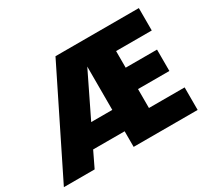

<svg xmlns="http://www.w3.org/2000/svg" viewBox="-139 -928 1248 1151"><g transform="rotate(-30 485.5 -352.5)"><path d="M486 -556V-256H340ZM929 -550V-705H352L3 0H216L268 -108H486V0H929V-156H682V-287H899V-435H682V-550Z"/></g></svg>

Font: SVN-Poppins ExtraBold
Style: Regular
Weight: 800
Designer: Ninad Kale (Devanagari), Jonny Pinhorn (Latin)
Foundry: Indian Type Foundry
Version: Version 3.002 2017; ttfautohint (v1.8.3)